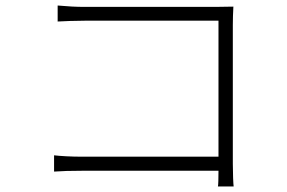

<svg xmlns="http://www.w3.org/2000/svg" viewBox="-20 -683 1040 696"><path d="M827 -7H770Q771 -11 771.5 -27Q772 -43 772 -64H278Q216 -64 176 -61V-120Q192 -118 220 -116.5Q248 -115 277 -115H772V-608H288Q263 -608 234.5 -607Q206 -606 189 -605V-663Q243 -658 287 -658H760Q793 -658 826 -659Q825 -643 824.5 -624.5Q824 -606 824 -592V-89Q824 -63 825 -38Q826 -13 827 -7Z"/></svg>

Font: LXGW 975 Gothic SC 200W
Style: Regular
Weight: 200
Version: Version 2.01;February 25, 2021